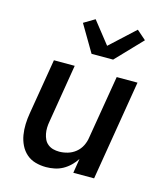

<svg xmlns="http://www.w3.org/2000/svg" viewBox="-116 -866 832 963"><g transform="rotate(15 300.0 -384.5)"><path d="M213 8Q184 8 157.5 0.5Q131 -7 111 -24.5Q91 -42 79 -66.5Q67 -91 62.5 -118.5Q58 -146 59 -174.5Q60 -203 65 -232L113 -520H221L171 -217Q168 -201 167.5 -185Q167 -169 170 -153.5Q173 -138 179.5 -124.5Q186 -111 198 -101.5Q210 -92 225 -88Q240 -84 257 -84Q278 -84 300.5 -90.5Q323 -97 341.5 -112Q360 -127 370.5 -148Q381 -169 384 -191L439 -520H547L461 0H353L365 -75Q353 -56 336 -39.5Q319 -23 299 -12Q279 -1 256.5 3.5Q234 8 213 8ZM287 -600 205 -739 262 -773 352 -659 480 -777 528 -735 399 -600Z"/></g></svg>

Font: Iosevka Aile Semibold Oblique
Style: Regular
Weight: 600
Italic angle: -9°
Designer: Belleve Invis
Foundry: Belleve Invis
Version: Version 31.1.0; ttfautohint (v1.8.4)